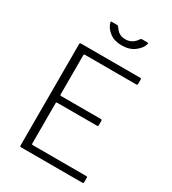

<svg xmlns="http://www.w3.org/2000/svg" viewBox="-225 -1071 1065 1189"><g transform="rotate(30 308.0 -477.0)"><path d="M112 -740C110.7 -738.7 110 -735.7 110 -731V-11C110 -6.3 110.7 -3.3 112 -2C113.3 -0.7 116 0 120 0H557C562.3 0 565 -2.7 565 -8V-40C565 -43.3 564.3 -45.5 563 -46.5C561.7 -47.5 559.3 -48 556 -48H177C173 -48 170.3 -48.5 169 -49.5C167.7 -50.5 167 -53 167 -57V-342C167 -346 167.7 -348.5 169 -349.5C170.3 -350.5 173 -351 177 -351H458C461.3 -351 463.7 -351.5 465 -352.5C466.3 -353.5 467 -355.7 467 -359V-391C467 -396.3 464.3 -399 459 -399H177C173 -399 170.3 -399.5 169 -400.5C167.7 -401.5 167 -403.7 167 -407V-685C167 -689 167.7 -691.5 169 -692.5C170.3 -693.5 173 -694 177 -694H541C544.3 -694 546.7 -694.7 548 -696C549.3 -697.3 550 -699.7 550 -703V-734C550 -739.3 547.7 -742 543 -742H120C116 -742 113.3 -741.3 112 -740ZM477.5 -952C476.5 -953.3 473.7 -954 469 -954H432C428 -954 424.7 -952 422 -948C402.7 -917.3 376 -902 342 -902C327.3 -902 314.5 -904.8 303.5 -910.5C292.5 -916.2 283.8 -923.3 277.5 -932C271.2 -940.7 267.3 -945.7 266 -947C264 -949 262.2 -950.7 260.5 -952C258.8 -953.3 256.3 -954 253 -954H216C210.7 -954 209 -951.3 211 -946C217 -922.7 231.3 -902.2 254 -884.5C276.7 -866.8 306 -858 342 -858C378 -858 408 -867 432 -885C456 -903 471 -922.7 477 -944C478.3 -948 478.5 -950.7 477.5 -952Z"/></g></svg>

Font: Libre Franklin ExtraLight
Style: Regular
Weight: 275
Designer: Pablo Impallari, Rodrigo Fuenzalida
Foundry: Impallari Type
Version: Version 1.002; ttfautohint (v1.5)